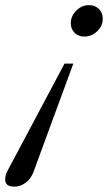

<svg xmlns="http://www.w3.org/2000/svg" viewBox="-161 -441 414 736"><path d="M162.1 -300.8Q139.6 -300.8 125 -315.2Q110.4 -329.6 110.4 -352.1Q110.4 -379.9 131.6 -400.6Q152.8 -421.4 180.2 -421.4Q203.1 -421.4 218 -406.7Q232.9 -392.1 232.9 -369.1Q232.9 -341.3 211.4 -321Q189.9 -300.8 162.1 -300.8ZM-106 274.4Q-141.1 274.4 -141.1 247.6Q-141.1 230.5 -132.3 213.9L86.4 -197.3H120.1L-32.7 218.3Q-42.5 244.6 -62.7 259.5Q-83 274.4 -106 274.4Z"/></svg>

Font: Elstob Light
Style: Italic
Weight: 300
Italic angle: -20°
Designer: Peter S. Baker
Version: Version 1.015